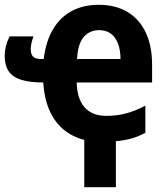

<svg xmlns="http://www.w3.org/2000/svg" viewBox="-20 -576 686 792"><path d="M327.6 1Q277.8 -11.7 241.5 -42.2Q205.1 -72.8 183.8 -121.3Q162.6 -169.9 158.2 -235.8Q103 -235.8 68.1 -246.6Q33.2 -257.3 16.4 -281.2Q-0.5 -305.2 -0.5 -344.7Q-0.5 -366.2 4.9 -387.2Q10.3 -408.2 19.5 -425.8H118.2Q112.3 -410.6 109.6 -397.5Q106.9 -384.3 106.9 -372.1Q106.9 -352.1 116.7 -342.3Q126.5 -332.5 150.4 -332.5H160.2Q169.4 -406.2 199 -455.8Q228.5 -505.4 276.4 -530.8Q324.2 -556.2 387.2 -556.2Q456.5 -556.2 505.9 -526.6Q555.2 -497.1 581.3 -441.7Q607.4 -386.2 607.4 -308.6V-235.8H296.4Q297.9 -168.5 328.9 -133.3Q359.9 -98.1 418.5 -98.1Q462.9 -98.1 500.7 -108.4Q538.6 -118.7 579.6 -140.1V-28.3Q552.2 -13.2 522.9 -4.9Q493.7 3.4 458 6.3V196.3H327.6ZM388.7 -451.7Q350.1 -451.7 325.4 -423.3Q300.8 -395 297.9 -332.5H477.1Q477.1 -368.7 467 -395.5Q457 -422.4 437.5 -437Q418 -451.7 388.7 -451.7Z"/></svg>

Font: Open Sans SemiCondensed
Style: Bold
Weight: 700
Width: 4
Designer: Monotype Design Team
Foundry: Monotype Imaging Inc.
Version: Version 3.003